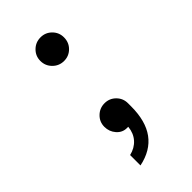

<svg xmlns="http://www.w3.org/2000/svg" viewBox="-217 -610 833 833"><g transform="rotate(-45 199.0 -194.0)"><path d="M203.5 0H196.2Q168.2 0.2 149.1 -21.6Q130 -43.5 130 -73Q130 -103 151.4 -124Q172.8 -145 203 -145Q233 -145 254 -124Q275 -103 275 -73V-53.8Q275 36 236.9 88.2Q198.8 140.5 122.5 156.2V92.5Q157 84.5 178.5 60.5Q200 36.5 203.5 0ZM135.8 -471.5Q135.8 -501.5 157.1 -522.5Q178.5 -543.5 208.8 -543.5Q238.8 -543.5 259.8 -522.5Q280.8 -501.5 280.8 -471.5Q280.8 -440.5 259.8 -419.5Q238.8 -398.5 208.8 -398.5Q178.5 -398.5 157.1 -419.9Q135.8 -441.2 135.8 -471.5Z"/></g></svg>

Font: Trafiko Sans Variable
Style: Regular
Weight: 400
Designer: Gumpita Rahayu / Trafiko
Foundry: Tokotype / Trafiko
Version: Version 0.001;FEAKit 1.0